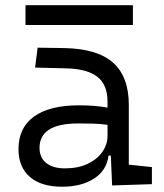

<svg xmlns="http://www.w3.org/2000/svg" viewBox="-20 -705 626 735"><path d="M409.2 4.9 404.3 -109.4H395.5Q388.2 -52.2 339.8 -21.2Q291.5 9.8 217.3 9.8Q137.7 9.8 94.2 -27.8Q50.8 -65.4 50.8 -134.3Q50.8 -216.3 110.4 -259Q169.9 -301.8 281.7 -301.8Q345.7 -301.8 391.6 -293V-315.9Q391.6 -381.3 352.1 -411.6Q312.5 -441.9 231 -443.4L114.3 -446.3L124 -522.5L224.6 -521Q352.1 -519 412.6 -465.3Q473.1 -411.6 473.1 -303.7V-74.7L561.5 -65.4V0ZM391.6 -227.1Q364.7 -231 336.2 -231.7Q307.6 -232.4 279.3 -232.4Q131.3 -232.4 131.3 -138.7Q131.3 -101.6 157 -81.1Q182.6 -60.5 228.5 -60.5Q279.8 -60.5 316.2 -78.1Q352.5 -95.7 372.1 -124Q391.6 -152.3 391.6 -184.1ZM77.6 -609.4V-685.1H488.8V-609.4Z"/></svg>

Font: Cascadia Code PL SemiLight
Style: Regular
Weight: 350
Monospace: yes
Designer: Aaron Bell
Foundry: Saja Typeworks
Version: Version 2404.023; ttfautohint (v1.8.4)